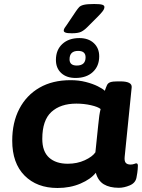

<svg xmlns="http://www.w3.org/2000/svg" viewBox="-20 -930 708 958"><path d="M267 8Q164 8 102.5 -54Q41 -116 41 -228Q41 -319 76.5 -387Q112 -455 177 -492.5Q242 -530 332 -530Q373 -530 408 -521Q443 -512 468 -499.5Q493 -487 503 -477Q509 -495 514 -505.5Q519 -516 531 -520Q543 -524 568 -524H580Q640 -524 637 -494L602 -147Q600 -126 607.5 -117.5Q615 -109 631 -109Q642 -109 649.5 -112Q657 -115 660 -115Q668 -115 668 -103Q668 -99 667 -84.5Q666 -70 661 -44Q656 -17 627.5 -5Q599 7 573 7Q527 7 498 -10.5Q469 -28 458 -68Q433 -36 381.5 -14Q330 8 267 8ZM318 -113Q365 -113 403 -130.5Q441 -148 456 -170L470 -305Q473 -336 475.5 -353Q478 -370 482 -386Q469 -397 434 -405Q399 -413 361 -413Q282 -413 236.5 -371.5Q191 -330 191 -237Q191 -174 225 -143.5Q259 -113 318 -113ZM357 -541Q312 -541 285.5 -565.5Q259 -590 259 -631Q259 -681 291 -710.5Q323 -740 376 -740Q421 -740 448 -715Q475 -690 475 -649Q475 -600 443 -570.5Q411 -541 357 -541ZM363 -603Q407 -603 407 -644Q407 -676 370 -676Q327 -676 327 -634Q327 -603 363 -603ZM338 -764Q315 -764 306.5 -767.5Q298 -771 298 -777Q298 -784 302.5 -790.5Q307 -797 314 -807L359 -874Q368 -887 375 -894.5Q382 -902 398.5 -906Q415 -910 450 -910Q479 -910 490 -906.5Q501 -903 501 -895Q501 -885 491.5 -873Q482 -861 468 -847L415 -794Q399 -778 384 -771Q369 -764 338 -764Z"/></svg>

Font: Asap Expanded Expanded Regular
Style: Bold Italic
Weight: 700
Width: 7
Italic angle: -6°
Designer: Pablo Cosgaya
Foundry: Omnibus-Type
Version: Version 3.001; ttfautohint (v1.8.4.7-5d5b)